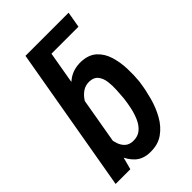

<svg xmlns="http://www.w3.org/2000/svg" viewBox="-227 -836 933 933"><g transform="rotate(-45 239.5 -370.0)"><path d="M431.2 -750 417 -668H178.7L193.4 -750ZM134.8 -750H245.6L134.3 -106.9L105.5 0H4.4ZM438 -271.5 436.5 -261.2Q430.7 -219.2 417.7 -171.4Q404.8 -123.5 381.3 -81.8Q357.9 -40 321.3 -14.2Q284.7 11.7 231.4 10.3Q184.6 9.3 156 -17.1Q127.4 -43.5 113.8 -83.5Q100.1 -123.5 96.7 -167.5Q93.3 -211.4 95.7 -248L99.1 -278.3Q106 -318.4 120.4 -364.3Q134.8 -410.2 158.9 -450.4Q183.1 -490.7 219.2 -515.4Q255.4 -540 304.7 -539.1Q355.5 -537.1 384.8 -510.3Q414.1 -483.4 426.5 -441.9Q439 -400.4 440.4 -355.2Q441.9 -310.1 438 -271.5ZM326.2 -262.2 327.1 -272.5Q328.6 -291.5 330.3 -319.8Q332 -348.1 328.6 -375.7Q325.2 -403.3 311 -422.1Q296.9 -440.9 267.6 -442.4Q241.2 -443.4 221.4 -430.7Q201.7 -418 187.5 -397Q173.3 -376 164.8 -352.1Q156.2 -328.1 151.9 -306.6L139.6 -220.7Q138.2 -201.2 140.1 -178.7Q142.1 -156.2 149.4 -135.5Q156.7 -114.7 171.6 -101.3Q186.5 -87.9 211.4 -86.9Q244.1 -85.9 265.1 -103.5Q286.1 -121.1 298.3 -149.2Q310.5 -177.2 316.9 -207.5Q323.2 -237.8 326.2 -262.2Z"/></g></svg>

Font: Roboto Condensed Medium
Style: Italic
Weight: 500
Italic angle: -12°
Designer: Christian Robertson
Foundry: Google
Version: Version 3.0; 2020